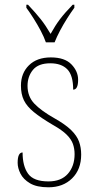

<svg xmlns="http://www.w3.org/2000/svg" viewBox="-20 -786 412 816"><path d="M186 10Q136 10 107.5 -7Q79 -24 67 -48Q55 -72 55 -94Q55 -138 76 -138Q76 -80 99.5 -47.5Q123 -15 186 -15Q240 -15 268.5 -47.5Q297 -80 297 -131Q297 -154 290 -174Q283 -194 263.5 -213.5Q244 -233 205 -255Q154 -285 124 -309.5Q94 -334 81.5 -360Q69 -386 69 -422Q69 -475 103 -508.5Q137 -542 196 -542Q255 -542 283.5 -512.5Q312 -483 312 -447Q312 -405 291 -405Q291 -466 266 -491.5Q241 -517 194 -517Q143 -517 120 -489Q97 -461 97 -421Q97 -376 126 -345.5Q155 -315 212 -283Q258 -257 282.5 -233Q307 -209 316 -184Q325 -159 325 -129Q325 -66 286.5 -28Q248 10 186 10ZM175 -606Q167 -629 153 -655.5Q139 -682 122.5 -708Q106 -734 92 -753V-766H99Q132 -731 153 -704.5Q174 -678 195 -642Q215 -678 235 -704.5Q255 -731 289 -766H296V-753Q282 -734 265.5 -708Q249 -682 235 -655.5Q221 -629 212 -606Z"/></svg>

Font: Noto Serif Bengali SemiCondensed Thin
Style: Regular
Weight: 100
Width: 4
Designer: Juan Bruce, Universal Thirst, Indian Type Foundry and the Monotype Design Team.
Foundry: Monotype Imaging Inc.
Version: Version 2.003; ttfautohint (v1.8.4.7-5d5b)